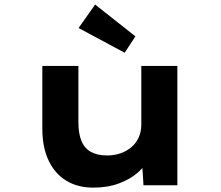

<svg xmlns="http://www.w3.org/2000/svg" viewBox="-20 -824 984 854"><path d="M395.1 10.6Q326.3 10.6 275.5 -19.9Q224.7 -50.3 196.5 -109.4Q168.3 -168.4 168.3 -251.3V-530.7H328.7V-281Q328.7 -230.8 341.9 -197.9Q355.1 -165 383.8 -148.7Q412.6 -132.5 456.6 -132.5Q488.2 -132.5 515.6 -141.9Q543 -151.3 564.1 -169.2Q585.2 -187 596.9 -212.6Q608.5 -238.2 608.5 -269.6V-530.7H768.9V0H618.2L611.4 -108.9L640.8 -120.9Q629.4 -89.3 595.7 -58.8Q562 -28.3 511 -8.9Q460 10.6 395.1 10.6ZM534.5 -589.4 329.5 -699.4 403.1 -803.8 582.3 -662.2Z"/></svg>

Font: Lexend Tera
Style: Regular
Weight: 400
Designer: Bonnie Shaver-Troup, Thomas Jockin
Foundry: Lexend
Version: Version 1.007